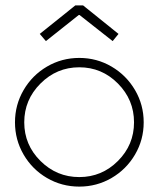

<svg xmlns="http://www.w3.org/2000/svg" viewBox="-20 -690 593 719"><path d="M277.8 -633.8H274.9L151.9 -536.1L128.9 -563L262.2 -669.9H291L423.8 -563L401.9 -536.1ZM131.6 -377.2Q70.8 -316.4 70.8 -231.9Q70.8 -147.5 131.6 -87.2Q192.4 -26.9 276.9 -26.9Q361.3 -26.9 421.6 -87.2Q481.9 -147.5 481.9 -231.9Q481.9 -316.4 421.6 -377.2Q361.3 -438 276.9 -438Q192.4 -438 131.6 -377.2ZM156 -440.7Q211.4 -473.1 276.9 -473.1Q342.3 -473.1 397.7 -440.7Q453.1 -408.2 485.6 -352.8Q518.1 -297.4 518.1 -231.9Q518.1 -166.5 485.6 -111.1Q453.1 -55.7 397.7 -23.4Q342.3 8.8 276.9 8.8Q211.4 8.8 156 -23.4Q100.6 -55.7 68.4 -111.1Q36.1 -166.5 36.1 -231.9Q36.1 -297.4 68.4 -352.8Q100.6 -408.2 156 -440.7Z"/></svg>

Font: Rawengulk
Style: Regular
Weight: 400
Version: Version 0.92